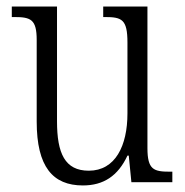

<svg xmlns="http://www.w3.org/2000/svg" viewBox="-20 -556 566 586"><path d="M233 10C296 10 340 -19 369 -81H373L381 0H506V-32H499C449 -32 430 -38 430 -104V-536H295V-504H300C352 -504 369 -497 369 -426V-210C369 -111 332 -35 251 -35C178 -35 154 -88 154 -186V-536H16V-504H23C74 -504 92 -497 92 -434V-185C92 -47 141 10 233 10Z"/></svg>

Font: Noto Serif Hebrew Condensed Light
Style: Regular
Weight: 300
Width: 3
Designer: Monotype Design Team
Foundry: Monotype Imaging Inc.
Version: Version 2.004